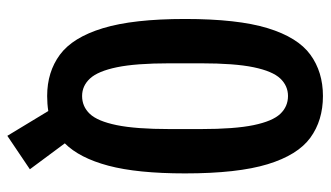

<svg xmlns="http://www.w3.org/2000/svg" viewBox="-204 -558 880 511"><g transform="rotate(90 235.5 -302.0)"><path d="M235 12Q171 12 125 -22Q79 -56 54.5 -136.5Q30 -217 30 -355Q30 -495 54.5 -575Q79 -655 125 -688.5Q171 -722 235 -722Q300 -722 346 -688.5Q392 -655 416.5 -575Q441 -495 441 -355Q441 -228 420.5 -151Q400 -74 361 -35L430 58L341 118L275 9Q256 12 235 12ZM235 -81Q263 -81 282.5 -101.5Q302 -122 312.5 -173Q323 -224 323 -314V-397Q323 -487 312.5 -537.5Q302 -588 282.5 -608.5Q263 -629 235 -629Q208 -629 188.5 -608.5Q169 -588 158.5 -537.5Q148 -487 148 -397V-314Q148 -224 158.5 -173.5Q169 -123 188.5 -102Q208 -81 235 -81Z"/></g></svg>

Font: Special Gothic Condensed One
Style: Regular
Weight: 400
Designer: Alistair McCready
Foundry: Monolith
Version: Version 1.010; ttfautohint (v1.8.4.7-5d5b)